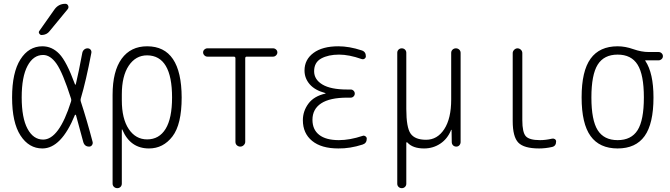

<svg xmlns="http://www.w3.org/2000/svg" viewBox="-20 -775 3540 1015"><path d="M267.6 -724.6Q289.1 -754.9 325.2 -754.9Q335.9 -754.9 340.3 -745.1Q344.7 -735.4 337.9 -726.6L242.2 -610.4Q227.5 -590.8 200.2 -589.8Q192.4 -589.8 187.5 -597.7Q182.6 -605.5 188.5 -612.3ZM208 -484.4Q156.2 -484.4 125.5 -426.8Q94.7 -369.1 94.7 -260.3Q94.7 -151.4 125.5 -94.2Q156.2 -37.1 208 -37.1Q292 -37.1 355.5 -238.3Q358.4 -246.1 355.5 -253.9Q311.5 -391.6 278.8 -438Q246.1 -484.4 208 -484.4ZM204.1 9.8Q132.8 9.8 88.4 -58.6Q43.9 -127 43.9 -259.8Q43.9 -391.6 87.9 -460.9Q131.8 -530.3 204.1 -530.3Q254.9 -530.3 293.5 -490.2Q332 -450.2 376 -330.1Q378.9 -324.2 380.9 -330.1Q396.5 -395.5 415 -495.1Q417 -505.9 424.8 -512.7Q432.6 -519.5 442.9 -519.5Q453.1 -519.5 459 -512.2Q464.8 -504.9 462.9 -495.1Q434.6 -346.7 407.2 -254.9Q404.3 -246.1 407.2 -238.3Q439.5 -139.6 469.7 -24.4Q471.7 -15.6 466.3 -7.8Q460.9 0 451.2 0Q426.8 0 419.9 -25.4Q391.6 -131.8 381.8 -166Q380.9 -168 378.9 -168.5Q377 -168.9 376 -167Q303.7 9.8 204.1 9.8Z M624 -275.4V-245.1Q624 -147.5 660.6 -92.8Q697.3 -38.1 757.8 -38.1Q821.3 -38.1 855.5 -93.8Q889.6 -149.4 889.6 -259.8Q889.6 -481.4 757.8 -482.4Q697.3 -482.4 660.6 -427.7Q624 -373 624 -275.4ZM575.2 195.3V-273.4Q575.2 -398.4 623 -464.4Q670.9 -530.3 757.8 -530.3Q939.5 -530.3 940.4 -259.8Q940.4 -117.2 891.6 -53.7Q842.8 9.8 767.6 9.8Q668.9 9.8 627 -88.9Q627 -90.8 626 -90.8Q624 -90.8 624 -89.8V195.3Q624 206.1 617.2 212.9Q610.4 219.7 600.1 219.7Q589.8 219.7 582.5 212.9Q575.2 206.1 575.2 195.3Z M1076.2 -475.6Q1067.4 -475.6 1060.5 -482.4Q1053.7 -489.3 1053.7 -498Q1053.7 -506.8 1060.5 -513.2Q1067.4 -519.5 1076.2 -519.5H1423.8Q1432.6 -519.5 1439.5 -513.2Q1446.3 -506.8 1446.3 -498Q1446.3 -489.3 1439.5 -482.4Q1432.6 -475.6 1423.8 -475.6H1284.2Q1276.4 -475.6 1276.4 -466.8V-25.4Q1276.4 -15.6 1268.6 -7.8Q1260.7 0 1250 0Q1240.2 0 1232.4 -6.8Q1224.6 -13.7 1224.6 -25.4V-466.8Q1224.6 -475.6 1215.8 -475.6Z M1700.2 -280.3Q1701.2 -280.3 1701.2 -281.2Q1701.2 -283.2 1699.2 -283.2Q1644.5 -297.9 1617.2 -329.6Q1589.8 -361.3 1589.8 -402.3Q1589.8 -460 1637.2 -495.1Q1684.6 -530.3 1768.6 -530.3Q1826.2 -530.3 1891.6 -508.8Q1914.1 -502 1914.1 -477.5Q1914.1 -469.7 1907.2 -464.8Q1900.4 -460 1891.6 -462.9Q1825.2 -486.3 1772.5 -486.3Q1715.8 -486.3 1678.2 -465.8Q1640.6 -445.3 1640.6 -398.4Q1640.6 -354.5 1684.6 -328.1Q1728.5 -301.8 1815.4 -301.8H1834Q1842.8 -301.8 1849.1 -295.4Q1855.5 -289.1 1855.5 -280.3Q1855.5 -271.5 1849.1 -265.1Q1842.8 -258.8 1834 -258.8H1815.4Q1723.6 -258.8 1677.7 -228.5Q1631.8 -198.2 1631.8 -141.6Q1631.8 -89.8 1667.5 -62Q1703.1 -34.2 1771.5 -34.2Q1829.1 -34.2 1896.5 -56.6Q1904.3 -59.6 1911.6 -54.7Q1918.9 -49.8 1918.9 -42Q1918.9 -17.6 1896.5 -10.7Q1830.1 10.7 1768.6 9.8Q1678.7 9.8 1629.9 -30.3Q1581.1 -70.3 1581.1 -139.6Q1581.1 -187.5 1610.4 -227.1Q1639.6 -266.6 1700.2 -280.3Z M2080.1 196.3V-496.1Q2080.1 -505.9 2086.9 -512.7Q2093.8 -519.5 2104 -519.5Q2114.3 -519.5 2121.1 -512.7Q2127.9 -505.9 2127.9 -496.1V-199.2Q2127.9 -100.6 2150.9 -68.4Q2173.8 -36.1 2232.4 -36.1Q2292 -36.1 2328.6 -92.3Q2365.2 -148.4 2365.2 -249V-495.1Q2365.2 -505.9 2372.6 -512.7Q2379.9 -519.5 2390.1 -519.5Q2400.4 -519.5 2407.7 -512.7Q2415 -505.9 2415 -495.1V-24.4Q2415 -14.6 2408.7 -7.3Q2402.3 0 2392.1 0Q2381.8 0 2375 -6.8Q2368.2 -13.7 2368.2 -24.4L2367.2 -87.9Q2367.2 -88.9 2366.2 -88.9Q2364.3 -88.9 2364.3 -86.9Q2345.7 -41 2307.6 -15.6Q2269.5 9.8 2221.7 9.8Q2162.1 9.8 2133.8 -21.5Q2131.8 -23.4 2129.9 -22.9Q2127.9 -22.5 2127.9 -19.5V196.3Q2127.9 206.1 2121.1 212.9Q2114.3 219.7 2104 219.7Q2093.8 219.7 2086.9 212.9Q2080.1 206.1 2080.1 196.3Z M2830.1 9.8Q2750 9.8 2720.2 -21Q2690.4 -51.8 2690.4 -134.8V-494.1Q2690.4 -503.9 2698.2 -511.7Q2706.1 -519.5 2715.8 -519.5Q2725.6 -519.5 2733.4 -512.2Q2741.2 -504.9 2741.2 -494.1V-139.6Q2741.2 -75.2 2759.8 -54.7Q2778.3 -34.2 2835 -34.2Q2864.3 -34.2 2898.4 -42Q2906.2 -43.9 2913.1 -39.6Q2919.9 -35.2 2919.9 -27.3Q2919.9 -2.9 2898.4 2Q2863.3 9.8 2830.1 9.8Z M3350.6 -433.1Q3317.4 -486.3 3245.1 -486.3Q3172.9 -486.3 3139.6 -433.1Q3106.4 -379.9 3106.4 -259.8Q3106.4 -139.6 3139.6 -86.9Q3172.9 -34.2 3245.1 -34.2Q3317.4 -34.2 3350.6 -86.9Q3383.8 -139.6 3383.8 -259.8Q3383.8 -379.9 3350.6 -433.1ZM3245.1 -530.3Q3285.2 -530.3 3328.1 -515.1Q3371.1 -500 3409.2 -500H3461.9Q3470.7 -500 3477.5 -493.7Q3484.4 -487.3 3484.4 -478Q3484.4 -468.8 3477.5 -462.4Q3470.7 -456.1 3461.9 -456.1H3391.6Q3390.6 -456.1 3390.6 -455.1Q3390.6 -454.1 3391.1 -454.1Q3391.6 -454.1 3391.6 -453.1Q3434.6 -388.7 3434.6 -259.8Q3434.6 -121.1 3387.7 -55.7Q3340.8 9.8 3245.1 9.8Q3149.4 9.8 3102.1 -55.7Q3054.7 -121.1 3054.7 -260.3Q3054.7 -399.4 3102.1 -464.8Q3149.4 -530.3 3245.1 -530.3Z"/></svg>

Font: Rounded-X Mgen+ 1m light
Style: Regular
Weight: 200
Designer: [Source Han Sans]
Ryoko NISHIZUKA  (kana & ideographs); Paul D. Hunt (Latin, Greek & Cyrillic); Wenlong ZHANG  (bopomofo
Version: Version 1.059.20150602